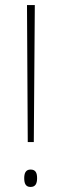

<svg xmlns="http://www.w3.org/2000/svg" viewBox="-20 -734 243 761"><path d="M114 -171 118 -714H87L90 -171ZM76 -28C76 -8 81 7 101 7C121 7 127 -7 127 -28C127 -49 121 -62 101 -62C81 -62 76 -46 76 -28Z"/></svg>

Font: Noto Sans Myanmar UI Condensed Thin
Style: Regular
Weight: 100
Width: 3
Designer: Monotype Design Team
Foundry: Monotype Imaging Inc.
Version: Version 2.103